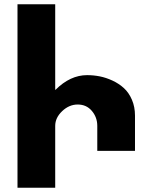

<svg xmlns="http://www.w3.org/2000/svg" viewBox="-20 -880 714 900"><path d="M62 0V-859.9H238.8V-459H240.2Q309.1 -527.8 388.2 -527.8Q418 -527.8 447.8 -522Q477.5 -516.1 507.8 -502Q538.1 -487.8 561 -466.8Q584 -445.8 598.4 -412.4Q612.8 -378.9 612.8 -337.9V-172.9H436V-290Q436 -330.1 410.6 -360.1Q385.3 -390.1 344.2 -390.1Q304.2 -390.1 271.5 -359.1Q238.8 -328.1 238.8 -290V0Z"/></svg>

Font: Hussar Preview
Style: Bold
Weight: 700
Foundry: Cannot Into Space Fonts, PlusOne Fonts
Version: Version 2.29RC2 "Millennial"